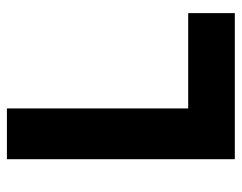

<svg xmlns="http://www.w3.org/2000/svg" viewBox="-92 -608 700 556"><g transform="rotate(-90 258.0 -330.0)"><path d="M75 0V-660H222V-135H498V0Z"/></g></svg>

Font: Lil Grotesk Black
Style: Regular
Weight: 900
Designer: Bastien Sozeau
Foundry: NBR — Bastien Sozeau
Version: Version 3.003; ttfautohint (v1.8.4.7-5d5b);gftools[0.9.33]